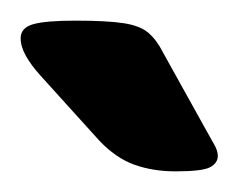

<svg xmlns="http://www.w3.org/2000/svg" viewBox="-20 -738 231 186"><path d="M150 -572Q128 -572 110 -578.5Q92 -585 76 -602L19 -665Q10 -675 5 -684Q0 -693 0 -701Q0 -711 12 -714.5Q24 -718 53 -718Q84 -718 100 -715.5Q116 -713 124 -706Q132 -699 138 -687L178 -615Q184 -604 187.5 -598Q191 -592 191 -587Q191 -580 183.5 -576Q176 -572 150 -572Z"/></svg>

Font: Asap
Style: Regular
Weight: 400
Designer: Pablo Cosgaya
Foundry: Omnibus-Type
Version: Version 3.001